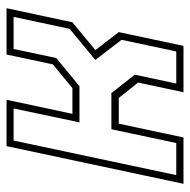

<svg xmlns="http://www.w3.org/2000/svg" viewBox="-17 -563 580 586"><g transform="rotate(-90 273.0 -270.0)"><path d="M5 0 120 -540H261.5L218.5 -339H297L369.5 -398.5L399.5 -540H541L498 -339L413 -269L468 -197.5L426 0H284.5L314 -138.5L267 -197.5H188.5L146.5 0ZM31.5 -22H129.5L171.5 -220H282L338 -148.5L311 -22H409L444.5 -189L383 -269L478 -347.5L514.5 -518.5H416.5L389 -388.5L303 -317.5H192.5L235 -518.5H137Z"/></g></svg>

Font: Tourney ExtraLight
Style: Italic
Weight: 250
Italic angle: -12°
Version: Version 1.015